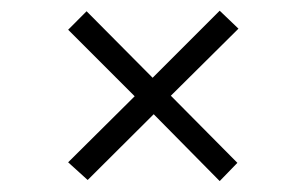

<svg xmlns="http://www.w3.org/2000/svg" viewBox="-20 -408 567 355"><path d="M295.9 -231 418.9 -106.9 386.2 -73.2 264.2 -196.8 142.1 -75.2 106 -107.9 229 -230 106 -353 140.1 -387.2 262.2 -264.2 386.2 -388.2 420.9 -355Z"/></svg>

Font: Linux Libertine Display G
Style: Regular
Weight: 400
Designer: Philipp H. Poll
Foundry: Philipp H. Poll
Version: Version 5.0.9